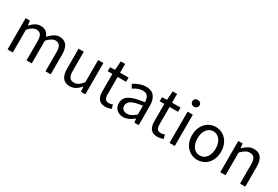

<svg xmlns="http://www.w3.org/2000/svg" viewBox="64 -1824 4175 2887"><g transform="rotate(30 2152.0 -380.0)"><path d="M167 -543 175 -464H178Q262 -557 347 -557Q461 -557 497 -453Q543 -503 586.5 -530Q630 -557 676 -557Q841 -557 841 -344V0H750V-332Q750 -408 725.5 -442.5Q701 -477 649 -477Q588 -477 512 -394V0H421V-332Q421 -408 396.5 -442.5Q372 -477 320 -477Q257 -477 183 -394V0H92V-543Z M1011 -199V-543H1102V-210Q1102 -134 1126 -100Q1150 -66 1204 -66Q1245 -66 1278 -87Q1311 -108 1351 -158V-543H1442V0H1366L1359 -85H1356Q1315 -37 1272 -12Q1229 13 1176 13Q1092 13 1051.5 -40.5Q1011 -94 1011 -199Z M1641 -168V-469H1560V-538L1645 -543L1656 -695H1732V-543H1879V-469H1732V-166Q1732 -113 1751 -87Q1770 -61 1816 -61Q1842 -61 1878 -75L1896 -7Q1834 13 1796 13Q1713 13 1677 -34Q1641 -81 1641 -168Z M1944 -141Q1944 -229 2023.5 -276.5Q2103 -324 2278 -344Q2278 -405 2252.5 -443Q2227 -481 2166 -481Q2089 -481 2003 -423L1967 -486Q2078 -557 2181 -557Q2277 -557 2323 -498Q2369 -439 2369 -334V0H2294L2286 -65H2283Q2189 13 2103 13Q2033 13 1988.5 -28Q1944 -69 1944 -141ZM2278 -132V-284Q2145 -268 2089 -235Q2033 -202 2033 -147Q2033 -103 2059.5 -81.5Q2086 -60 2129 -60Q2167 -60 2201.5 -77.5Q2236 -95 2278 -132Z M2543 -168V-469H2462V-538L2547 -543L2558 -695H2634V-543H2781V-469H2634V-166Q2634 -113 2653 -87Q2672 -61 2718 -61Q2744 -61 2780 -75L2798 -7Q2736 13 2698 13Q2615 13 2579 -34Q2543 -81 2543 -168Z M2887 -714Q2887 -741 2904.5 -757Q2922 -773 2950 -773Q2978 -773 2995.5 -757Q3013 -741 3013 -714Q3013 -689 2995 -672Q2977 -655 2950 -655Q2923 -655 2905 -672Q2887 -689 2887 -714ZM2904 -543H2995V0H2904Z M3138 -271Q3138 -358 3172.5 -423Q3207 -488 3264.5 -522.5Q3322 -557 3390 -557Q3458 -557 3515.5 -522.5Q3573 -488 3607.5 -423Q3642 -358 3642 -271Q3642 -184 3607.5 -119.5Q3573 -55 3515.5 -21Q3458 13 3390 13Q3322 13 3264.5 -21Q3207 -55 3172.5 -119.5Q3138 -184 3138 -271ZM3548 -271Q3548 -333 3528 -380.5Q3508 -428 3472 -454.5Q3436 -481 3390 -481Q3344 -481 3308 -454.5Q3272 -428 3252.5 -380.5Q3233 -333 3233 -271Q3233 -177 3276 -120Q3319 -63 3390 -63Q3437 -63 3472.5 -89Q3508 -115 3528 -162Q3548 -209 3548 -271Z M3860 -543 3868 -465H3871Q3916 -509 3959 -533Q4002 -557 4053 -557Q4219 -557 4219 -344V0H4128V-332Q4128 -408 4103.5 -442.5Q4079 -477 4025 -477Q3985 -477 3953 -458Q3921 -439 3876 -394V0H3785V-543Z"/></g></svg>

Font: Noto Sans SC
Style: Regular
Weight: 400
Designer: Ryoko NISHIZUKA ____ (kana & ideographs); Paul D. Hunt (Latin, Greek & Cyrillic); Wenlong ZHANG ___ (bopomofo); Sandoll 
Foundry: Adobe Systems Incorporated
Version: Version 1.004